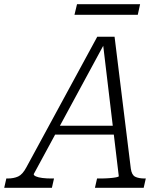

<svg xmlns="http://www.w3.org/2000/svg" viewBox="-72 -890 778 910"><path d="M191 -294H480L481 -252H171ZM415 -692 427 -691 88 -65Q87 -59 98 -54Q109 -49 128.5 -46.5Q148 -44 171 -44H184L174 0H-52L-42 -44H-36Q-7 -44 14 -53.5Q35 -63 53 -97L389 -716H471L548 -91Q552 -61 568.5 -52.5Q585 -44 614 -44H619L609 0H378L388 -44H401Q425 -44 445 -45.5Q465 -47 478 -49.5Q491 -52 491 -55ZM293 -870H592L581 -820H281Z"/></svg>

Font: Roboto Serif 20pt ExtraLight
Style: Italic
Weight: 250
Italic angle: -10°
Version: Version 1.007